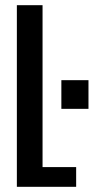

<svg xmlns="http://www.w3.org/2000/svg" viewBox="-20 -720 387 740"><path d="M45 0V-700H144V-76H273.5V0ZM216.5 -411H321V-300.5H216.5Z"/></svg>

Font: Trispace Condensed
Style: Regular
Weight: 400
Width: 3
Designer: Tyler Finck
Foundry: Etcetera Type Company
Version: Version 1.210; ttfautohint (v1.8.3)